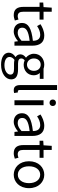

<svg xmlns="http://www.w3.org/2000/svg" viewBox="1230 -2066 1086 3586"><g transform="rotate(90 1773.0 -273.0)"><path d="M262.5 13.4C296.1 13.4 332.2 3.2 362.8 -7L344.5 -75.6C327.5 -68.2 302.6 -61 283.4 -61C220 -61 199.2 -99.4 199.2 -165.4V-469H346.6V-543.4H199.2V-696.2H123L112.7 -543.4L27.1 -537.6V-469H108.4V-167.7C108.4 -59.3 146.9 13.4 262.5 13.4Z M567.2 13.4C634.5 13.4 695.4 -21.7 746.7 -64.9H750.5L758.2 0H833.1V-334C833.1 -468.7 777.5 -556.8 644.5 -556.8C557.4 -556.8 481.2 -518.2 431.9 -486L467 -422.7C510 -451.7 566.8 -481.3 630 -481.3C719.2 -481.3 741.9 -414 741.7 -344.2C510.5 -318.4 408.6 -259.5 408.6 -141.3C408.6 -43.3 476.2 13.4 567.2 13.4ZM592.8 -60.6C539.4 -60.6 497.1 -85.1 497.1 -147.4C497.1 -217.3 558.7 -262.5 741.7 -283.2V-132.4C689.4 -85.5 645.3 -60.6 592.8 -60.6Z M1188.4 250C1355.9 250 1462.6 163.1 1462.6 62.1C1462.6 -27.5 1399.1 -66.9 1273.7 -66.9H1167.2C1094 -66.9 1071.6 -91.7 1071.6 -126.2C1071.6 -156 1087.4 -174.3 1106.7 -190.6C1131.1 -178.7 1161.4 -172.1 1187.1 -172.1C1298.5 -172.1 1386.1 -244.7 1386.1 -360.6C1386.1 -407.8 1368.1 -447.8 1342.4 -472.9H1453.2V-543.4H1264.3C1245 -550.6 1218.3 -556.8 1187.1 -556.8C1077.6 -556.8 983.9 -482.1 983.9 -363C983.9 -297.8 1019.1 -245.4 1055.2 -216.8V-212.8C1026.3 -192.9 994.9 -157.2 994.9 -112.3C994.9 -69.2 1015.6 -40.4 1043.8 -22.8V-18.4C993.2 13.4 963.8 58.1 963.8 104.5C963.8 198 1055.6 250 1188.4 250ZM1187.1 -233.9C1124.8 -233.9 1071.8 -284.1 1071.8 -363C1071.8 -443.1 1123.6 -490.2 1187.1 -490.2C1251.7 -490.2 1303.4 -442.5 1303.4 -363C1303.4 -284.1 1250.5 -233.9 1187.1 -233.9ZM1200.5 187.2C1102.3 187.2 1043.9 150.1 1043.9 91.8C1043.9 60.6 1059.9 27.5 1098.6 -0.1C1123.3 6.1 1149 8.1 1169.2 8.1H1263.5C1334.8 8.1 1373.3 25.5 1373.3 76.6C1373.3 132.7 1305.9 187.2 1200.5 187.2Z M1665.3 13.4C1690 13.4 1705 9.4 1717.9 5.1L1705.4 -64.9C1694.8 -62.9 1690.8 -62.9 1686 -62.9C1672 -62.9 1660.5 -73.9 1660.5 -102.1V-796H1569.1V-108.1C1569.1 -30.6 1596.9 13.4 1665.3 13.4Z M1853.1 0H1944.5V-543.4H1853.1ZM1899.4 -655.3C1934.6 -655.3 1960 -678.5 1960 -716.2C1960 -751.1 1934.6 -774.9 1899.4 -774.9C1863.2 -774.9 1838.9 -751.1 1838.9 -716.2C1838.9 -678.5 1863.2 -655.3 1899.4 -655.3Z M2253.2 13.4C2320.5 13.4 2381.4 -21.7 2432.7 -64.9H2436.5L2444.2 0H2519.1V-334C2519.1 -468.7 2463.5 -556.8 2330.5 -556.8C2243.4 -556.8 2167.2 -518.2 2117.9 -486L2153 -422.7C2196 -451.7 2252.8 -481.3 2316 -481.3C2405.2 -481.3 2427.9 -414 2427.7 -344.2C2196.5 -318.4 2094.6 -259.5 2094.6 -141.3C2094.6 -43.3 2162.2 13.4 2253.2 13.4ZM2278.8 -60.6C2225.4 -60.6 2183.1 -85.1 2183.1 -147.4C2183.1 -217.3 2244.7 -262.5 2427.7 -283.2V-132.4C2375.4 -85.5 2331.3 -60.6 2278.8 -60.6Z M2843.5 13.4C2877.1 13.4 2913.2 3.2 2943.8 -7L2925.5 -75.6C2908.5 -68.2 2883.6 -61 2864.4 -61C2801 -61 2780.2 -99.4 2780.2 -165.4V-469H2927.6V-543.4H2780.2V-696.2H2704L2693.7 -543.4L2608.1 -537.6V-469H2689.4V-167.7C2689.4 -59.3 2727.9 13.4 2843.5 13.4Z M3243.1 13.4C3376.2 13.4 3494.3 -91.1 3494.3 -271C3494.3 -452.3 3376.2 -556.8 3243.1 -556.8C3109.7 -556.8 2991.6 -452.3 2991.6 -271C2991.6 -91.1 3109.7 13.4 3243.1 13.4ZM3243.1 -62.9C3148.7 -62.9 3085.8 -146.1 3085.8 -271C3085.8 -396.1 3148.7 -480.5 3243.1 -480.5C3337.2 -480.5 3400.7 -396.1 3400.7 -271C3400.7 -146.1 3337.2 -62.9 3243.1 -62.9Z"/></g></svg>

Font: Source Han Sans JP VF
Style: Regular
Weight: 250
Designer: Ryoko NISHIZUKA 西塚涼子 (kana, bopomofo & ideographs); Paul D. Hunt (Latin, Greek & Cyrillic); Sandoll Communications 산돌커뮤니
Foundry: Adobe
Version: Version 2.004;hotconv 1.0.118;makeotfexe 2.5.65603